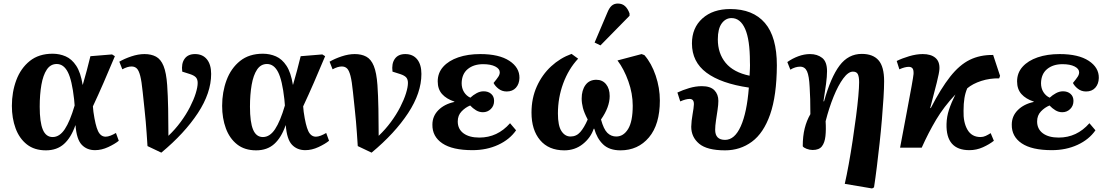

<svg xmlns="http://www.w3.org/2000/svg" viewBox="-20 -833 6253 1083"><path d="M239 15Q174 15 131.5 -18.5Q89 -52 68 -109Q47 -166 47 -236Q47 -314 72 -381Q97 -448 148 -489Q199 -530 277 -530Q316 -530 350.5 -515Q385 -500 410 -462Q435 -424 446 -355H447Q459 -397 469.5 -435.5Q480 -474 490 -516L612 -526L628 -516Q595 -437 564.5 -367Q534 -297 504 -233L507 -202Q518 -125 533 -93.5Q548 -62 576 -62Q588 -62 603.5 -68Q619 -74 634 -83L650 -39Q628 -21 590.5 -3.5Q553 14 516 14Q470 14 441 -16.5Q412 -47 406 -126H405Q381 -57 341 -21Q301 15 239 15ZM277 -60Q316 -60 345.5 -104.5Q375 -149 401 -238L398 -273Q386 -381 362.5 -426.5Q339 -472 300 -472Q265 -472 244 -440.5Q223 -409 213.5 -354.5Q204 -300 204 -231Q204 -144 221.5 -102Q239 -60 277 -60Z M890 28 812 -9Q809 -51 807 -83.5Q805 -116 802 -147.5Q799 -179 795 -218.5Q791 -258 785 -313Q779 -374 771 -405Q763 -436 751.5 -447Q740 -458 722 -458Q699 -458 670 -442L653 -485Q682 -502 721 -515Q760 -528 795 -528Q833 -528 860 -513.5Q887 -499 902.5 -461Q918 -423 923 -353Q927 -296 928.5 -219Q930 -142 930 -67Q968 -103 999 -145Q1030 -187 1051.5 -229Q1073 -271 1084 -306.5Q1095 -342 1095 -365Q1095 -385 1085.5 -396Q1076 -407 1052 -415L1008 -429Q1002 -474 1021 -501Q1040 -528 1080 -528Q1123 -528 1147 -498.5Q1171 -469 1171 -416Q1171 -309 1096 -195Q1021 -81 890 28Z M1425 15Q1360 15 1317.5 -18.5Q1275 -52 1254 -109Q1233 -166 1233 -236Q1233 -314 1258 -381Q1283 -448 1334 -489Q1385 -530 1463 -530Q1502 -530 1536.5 -515Q1571 -500 1596 -462Q1621 -424 1632 -355H1633Q1645 -397 1655.5 -435.5Q1666 -474 1676 -516L1798 -526L1814 -516Q1781 -437 1750.5 -367Q1720 -297 1690 -233L1693 -202Q1704 -125 1719 -93.5Q1734 -62 1762 -62Q1774 -62 1789.5 -68Q1805 -74 1820 -83L1836 -39Q1814 -21 1776.5 -3.5Q1739 14 1702 14Q1656 14 1627 -16.5Q1598 -47 1592 -126H1591Q1567 -57 1527 -21Q1487 15 1425 15ZM1463 -60Q1502 -60 1531.5 -104.5Q1561 -149 1587 -238L1584 -273Q1572 -381 1548.5 -426.5Q1525 -472 1486 -472Q1451 -472 1430 -440.5Q1409 -409 1399.5 -354.5Q1390 -300 1390 -231Q1390 -144 1407.5 -102Q1425 -60 1463 -60Z M2076 28 1998 -9Q1995 -51 1993 -83.5Q1991 -116 1988 -147.5Q1985 -179 1981 -218.5Q1977 -258 1971 -313Q1965 -374 1957 -405Q1949 -436 1937.5 -447Q1926 -458 1908 -458Q1885 -458 1856 -442L1839 -485Q1868 -502 1907 -515Q1946 -528 1981 -528Q2019 -528 2046 -513.5Q2073 -499 2088.5 -461Q2104 -423 2109 -353Q2113 -296 2114.5 -219Q2116 -142 2116 -67Q2154 -103 2185 -145Q2216 -187 2237.5 -229Q2259 -271 2270 -306.5Q2281 -342 2281 -365Q2281 -385 2271.5 -396Q2262 -407 2238 -415L2194 -429Q2188 -474 2207 -501Q2226 -528 2266 -528Q2309 -528 2333 -498.5Q2357 -469 2357 -416Q2357 -309 2282 -195Q2207 -81 2076 28Z M2645 14Q2532 14 2475 -24.5Q2418 -63 2419 -130Q2419 -178 2453 -212Q2487 -246 2543 -258V-260Q2498 -275 2473.5 -302.5Q2449 -330 2449 -374Q2449 -422 2480 -456.5Q2511 -491 2565 -509.5Q2619 -528 2689 -528Q2795 -528 2853 -490Q2911 -452 2910 -393Q2909 -359 2890 -338Q2871 -317 2838 -317Q2812 -317 2792.5 -332Q2773 -347 2764 -365Q2783 -388 2791 -400.5Q2799 -413 2799 -425Q2799 -445 2773.5 -458Q2748 -471 2705 -471Q2652 -471 2618.5 -443.5Q2585 -416 2584 -364Q2584 -335 2597.5 -313.5Q2611 -292 2633 -282Q2649 -297 2668.5 -307.5Q2688 -318 2708 -318Q2734 -318 2750.5 -303.5Q2767 -289 2767 -264Q2767 -236 2748.5 -218Q2730 -200 2704 -200Q2683 -200 2665 -211Q2647 -222 2632 -238Q2605 -227 2583.5 -204.5Q2562 -182 2562 -148Q2562 -105 2594.5 -81Q2627 -57 2684 -57Q2786 -57 2857 -138L2891 -98Q2855 -46 2790 -16Q2725 14 2645 14Z M3163 15Q3075 15 3026.5 -42.5Q2978 -100 2978 -198Q2978 -279 3008 -345.5Q3038 -412 3089 -459Q3140 -506 3204 -529L3241 -502Q3187 -444 3157 -363Q3127 -282 3127 -193Q3127 -124 3147 -93.5Q3167 -63 3198 -63Q3231 -63 3253 -88Q3275 -113 3295 -159Q3275 -197 3268 -224.5Q3261 -252 3261 -277Q3261 -324 3282.5 -353.5Q3304 -383 3344 -383Q3378 -383 3398.5 -358Q3419 -333 3419 -291Q3419 -229 3370 -159Q3385 -104 3406 -83.5Q3427 -63 3456 -63Q3497 -63 3523 -105.5Q3549 -148 3549 -237Q3549 -305 3524.5 -374Q3500 -443 3463 -492L3599 -528L3615 -522Q3655 -476 3678.5 -406.5Q3702 -337 3702 -266Q3702 -131 3640.5 -58Q3579 15 3480 15Q3417 15 3382 -18.5Q3347 -52 3332 -107H3329Q3312 -56 3267.5 -20.5Q3223 15 3163 15ZM3367 -577 3334 -593 3405 -760Q3416 -788 3430 -800.5Q3444 -813 3465 -813Q3490 -813 3506 -798Q3522 -783 3531 -757V-744Z M4070 15Q3968 15 3923.5 -22.5Q3879 -60 3879 -118Q3880 -152 3886.5 -188Q3893 -224 3894 -244Q3895 -275 3870 -275Q3849 -275 3817 -261L3801 -311Q3830 -325 3867 -336Q3904 -347 3939 -347Q3987 -347 4009.5 -324Q4032 -301 4032 -264Q4032 -243 4027.5 -213Q4023 -183 4018.5 -153Q4014 -123 4014 -101Q4014 -44 4070 -44Q4124 -44 4158.5 -121Q4193 -198 4204 -339Q4047 -362 3965 -423Q3883 -484 3883 -588Q3883 -676 3942 -729Q4001 -782 4099 -782Q4227 -782 4294.5 -703.5Q4362 -625 4362 -464Q4361 -293 4324 -187.5Q4287 -82 4221 -33.5Q4155 15 4070 15ZM4208 -406Q4209 -425 4210 -445Q4211 -465 4210 -484Q4210 -609 4183 -670Q4156 -731 4106 -731Q4073 -731 4051 -701Q4029 -671 4029 -611Q4029 -532 4073 -478.5Q4117 -425 4208 -406Z M4899 230 4745 204Q4756 156 4767.5 92.5Q4779 29 4789.5 -40.5Q4800 -110 4808.5 -175Q4817 -240 4821.5 -291Q4826 -342 4826 -369Q4826 -399 4819 -414Q4812 -429 4791 -429Q4765 -429 4736.5 -390.5Q4708 -352 4682 -288Q4656 -224 4637 -149Q4640 -102 4636 -65Q4632 -28 4616 -7.5Q4600 13 4564 13Q4547 13 4530 6.5Q4513 0 4508 -8Q4508 -65 4519 -109Q4530 -153 4551 -189Q4551 -238 4550 -274Q4549 -310 4547 -341Q4544 -405 4532 -431Q4520 -457 4493 -457Q4466 -457 4438 -440L4421 -483Q4449 -503 4482.5 -515.5Q4516 -528 4549 -528Q4590 -528 4617.5 -506.5Q4645 -485 4645 -431Q4645 -402 4639.5 -360.5Q4634 -319 4625 -262L4628 -261Q4666 -397 4715.5 -463Q4765 -529 4841 -529Q4904 -529 4935.5 -493Q4967 -457 4967 -375Q4967 -337 4963.5 -281Q4960 -225 4954.5 -159.5Q4949 -94 4941.5 -25.5Q4934 43 4926 107.5Q4918 172 4910 224Z M5448 14Q5315 14 5319 -134Q5320 -175 5333 -214.5Q5346 -254 5369 -300Q5304 -231 5260.5 -158Q5217 -85 5179 0H5057Q5078 -112 5095 -201.5Q5112 -291 5122 -347Q5132 -403 5133 -416Q5134 -439 5127 -447.5Q5120 -456 5106 -456Q5084 -456 5053 -442L5038 -489Q5068 -504 5108.5 -516Q5149 -528 5185 -528Q5231 -528 5256 -507Q5281 -486 5279 -444Q5278 -423 5264 -367Q5250 -311 5227 -224L5230 -223Q5287 -334 5339.5 -400.5Q5392 -467 5450 -495.5Q5508 -524 5582 -523L5621 -405L5616 -391Q5563 -392 5515 -376.5Q5467 -361 5436 -335Q5425 -310 5420 -279.5Q5415 -249 5415 -208Q5413 -143 5437 -101.5Q5461 -60 5511 -60Q5526 -60 5540 -66.5Q5554 -73 5568 -82L5586 -39Q5561 -19 5524.5 -2.5Q5488 14 5448 14Z M5913 14Q5800 14 5743 -24.5Q5686 -63 5687 -130Q5687 -178 5721 -212Q5755 -246 5811 -258V-260Q5766 -275 5741.5 -302.5Q5717 -330 5717 -374Q5717 -422 5748 -456.5Q5779 -491 5833 -509.5Q5887 -528 5957 -528Q6063 -528 6121 -490Q6179 -452 6178 -393Q6177 -359 6158 -338Q6139 -317 6106 -317Q6080 -317 6060.5 -332Q6041 -347 6032 -365Q6051 -388 6059 -400.5Q6067 -413 6067 -425Q6067 -445 6041.5 -458Q6016 -471 5973 -471Q5920 -471 5886.5 -443.5Q5853 -416 5852 -364Q5852 -335 5865.5 -313.5Q5879 -292 5901 -282Q5917 -297 5936.5 -307.5Q5956 -318 5976 -318Q6002 -318 6018.5 -303.5Q6035 -289 6035 -264Q6035 -236 6016.5 -218Q5998 -200 5972 -200Q5951 -200 5933 -211Q5915 -222 5900 -238Q5873 -227 5851.5 -204.5Q5830 -182 5830 -148Q5830 -105 5862.5 -81Q5895 -57 5952 -57Q6054 -57 6125 -138L6159 -98Q6123 -46 6058 -16Q5993 14 5913 14Z"/></svg>

Font: Literata 36pt
Style: Bold Italic
Weight: 700
Italic angle: -2°
Designer: Latin by Veronika Burian and Jose Scaglione. Greek by Irene Vlachou. Cyrillic by Vera Evstafieva
Foundry: TypeTogether
Version: Version 3.002